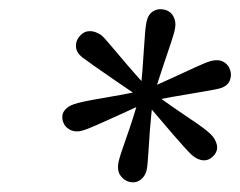

<svg xmlns="http://www.w3.org/2000/svg" viewBox="-20 -820 512 409"><path d="M156.2 -542Q141.1 -537.6 129.4 -543.5Q117.7 -549.3 113.8 -562Q110.4 -574.7 116.9 -584Q123.5 -593.3 137.7 -598.1Q153.3 -603.5 197.5 -610.8Q241.7 -618.2 289.1 -627.9Q319.8 -641.6 347.9 -654.5Q376 -667.5 397.2 -677.2Q418.5 -687 428.7 -689.9Q444.3 -694.3 455.6 -688.5Q466.8 -682.6 470.2 -670.9Q474.1 -660.2 469.5 -648.4Q464.8 -636.7 448.7 -631.8Q436 -628.4 392.1 -621.3Q348.1 -614.3 296.9 -604Q268.1 -590.8 238.8 -577.4Q209.5 -564 187.3 -554.2Q165 -544.4 156.2 -542ZM255.4 -432.6Q244.1 -435.5 236.6 -446Q229 -456.5 232.4 -474.6Q235.4 -488.3 248.5 -524.9Q261.7 -561.5 278.8 -619.1Q284.2 -672.9 286.6 -716.1Q289.1 -759.3 292 -772.9Q295.4 -789.1 305.7 -795.7Q315.9 -802.2 328.1 -799.8Q342.3 -797.4 348.9 -785.9Q355.5 -774.4 353 -760.3Q351.6 -751 345 -731.2Q338.4 -711.4 328.4 -681.9Q318.4 -652.3 306.2 -612.8Q301.8 -573.7 299.3 -542.2Q296.9 -510.7 295.7 -489.7Q294.4 -468.8 293 -460.4Q290.5 -445.8 280 -437.5Q269.5 -429.2 255.4 -432.6ZM388.2 -490.2Q376 -502 350.3 -531.7Q324.7 -561.5 285.2 -607.9Q283.7 -608.9 265.6 -621.1Q247.6 -633.3 223.4 -649.9Q199.2 -666.5 179.4 -680.4Q159.7 -694.3 154.8 -698.2Q142.6 -708 141.8 -720.7Q141.1 -733.4 149.9 -743.2Q158.2 -752.4 167.2 -753.4Q176.3 -754.4 184.3 -751.2Q192.4 -748 196.8 -744.1Q202.6 -739.3 216.3 -722.7Q230 -706.1 251.5 -681.2Q272.9 -656.2 301.8 -625Q352.5 -588.4 385 -566.9Q417.5 -545.4 428.7 -534.2Q439 -524.4 441.9 -511.7Q444.8 -499 435.1 -488.3Q425.8 -478 413.3 -478.5Q400.9 -479 388.2 -490.2Z"/></svg>

Font: Reddit Sans
Style: Italic
Weight: 400
Italic angle: -11.25°
Designer: Stephen Hutchings
Version: Version 1.013